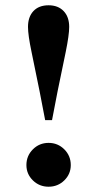

<svg xmlns="http://www.w3.org/2000/svg" viewBox="-20 -693 368 727"><path d="M164 -673Q200 -673 221 -651Q242 -629 242 -591Q242 -561 229 -497Q216 -433 198 -347L177 -238H151L130 -347Q113 -432 99.5 -496Q86 -560 86 -591Q86 -629 106.5 -651Q127 -673 164 -673ZM164 14Q129 14 104.5 -10Q80 -34 80 -68Q80 -103 104.5 -127.5Q129 -152 164 -152Q199 -152 223.5 -127.5Q248 -103 248 -68Q248 -34 223.5 -10Q199 14 164 14Z"/></svg>

Font: DM Serif Text
Style: Regular
Weight: 400
Designer: Colophon Foundry, Frank Grießhammer
Foundry: Colophon Foundry
Version: Version 5.200; ttfautohint (v1.8.3)